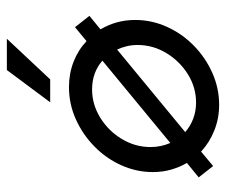

<svg xmlns="http://www.w3.org/2000/svg" viewBox="-69 -575 652 554"><g transform="rotate(-90 257.0 -298.0)"><path d="M54.9 -9 22.2 -50.7 63.9 -84.7Q51.4 -106.2 44.4 -130.9Q37.5 -155.6 37.5 -182.6Q37.5 -230.6 57.3 -274.3Q77.1 -318.1 111.5 -351.7Q145.8 -385.4 189.9 -405.2Q234 -425 282.6 -425Q321.5 -425 355.6 -411.8Q389.6 -398.6 415.3 -374.3L455.6 -407.6L488.2 -366L449.3 -334Q476.4 -288.2 476.4 -234Q476.4 -186.1 456.6 -142.4Q436.8 -98.6 402.4 -64.9Q368.1 -31.2 324 -11.5Q279.9 8.3 231.2 8.3Q192.4 8.3 157.6 -5.6Q122.9 -19.4 96.5 -43.8ZM121.5 -132.6 359 -328.5Q325 -358.3 275.7 -358.3Q232.6 -358.3 194.4 -334.7Q156.2 -311.1 133 -272.6Q109.7 -234 109.7 -189.6Q109.7 -159.7 121.5 -132.6ZM238.2 -58.3Q281.9 -58.3 319.8 -81.9Q357.6 -105.6 380.9 -144.1Q404.2 -182.6 404.2 -227.1Q404.2 -243.1 400.7 -258Q397.2 -272.9 391 -286.1L152.8 -89.6Q169.4 -75 191 -66.7Q212.5 -58.3 238.2 -58.3ZM238.9 -479.2 331.9 -604.2H422.2L304.9 -479.2Z"/></g></svg>

Font: Afacad
Style: Italic
Weight: 400
Italic angle: -14°
Designer: Kristian Moeller
Foundry: Dicotype
Version: Version 1.000